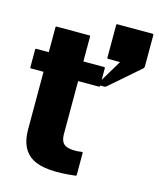

<svg xmlns="http://www.w3.org/2000/svg" viewBox="-111 -813 743 898"><g transform="rotate(15 260.0 -364.0)"><path d="M362.5 -436.5H330.5Q325 -436.5 328 -441.5L403 -566.5H345.5Q340.5 -566.5 340.5 -571.5V-729Q340.5 -734 345.5 -734H515.5Q520.5 -734 520.5 -729V-576.5Q520.5 -571.5 516 -566.5L372.5 -441.5Q367 -436.5 362.5 -436.5ZM344 -110V-5Q344 0 339 0.5Q193.5 18.5 131.2 -18Q69 -54.5 69 -151V-430H9Q4 -430 4 -435V-520Q4 -525 9 -525H69V-645Q69 -650 74 -650H231.5Q236.5 -650 236.5 -645V-525H336.5Q341.5 -525 341.5 -520V-435Q341.5 -430 336.5 -430H236.5V-173.5Q236.5 -129.5 264.5 -118.5Q292.5 -107.5 339 -114.5Q344 -115 344 -110Z"/></g></svg>

Font: MFEK Sans
Style: Bold
Weight: 700
Designer: Owen Earl
Foundry: indestructible type*
Version: Version 0.001; ttfautohint (v1.8.4.7-5d5b)